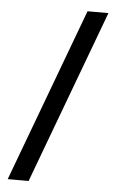

<svg xmlns="http://www.w3.org/2000/svg" viewBox="-52 -751 476 787"><g transform="rotate(5 186.0 -357.0)"><path d="M362 -714 96 0H10L276 -714Z"/></g></svg>

Font: Noto Sans Armenian
Style: Regular
Weight: 400
Designer: Monotype Design Team
Foundry: Monotype Imaging Inc.
Version: Version 2.007